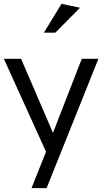

<svg xmlns="http://www.w3.org/2000/svg" viewBox="-24 -785 529 993"><path d="M214 0 139 188H217L485 -481H399L250 -98L85 -481H-4ZM203 -616H262L390 -745L294 -765Z"/></svg>

Font: Geom Light
Style: Regular
Weight: 300
Version: Version 1.102